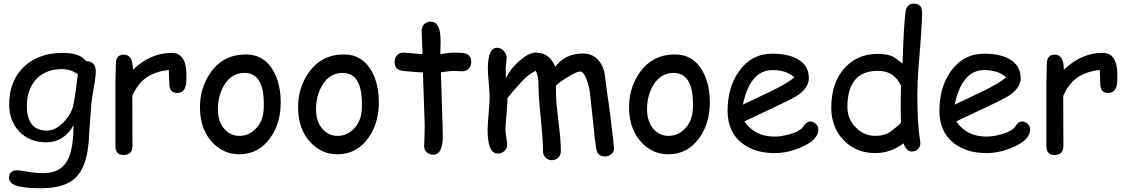

<svg xmlns="http://www.w3.org/2000/svg" viewBox="-20 -798 6040 1029"><path d="M469.7 -243.7 458.5 -90.3Q455.6 1 438.5 59.1Q416.5 133.3 368.2 168.5Q309.6 210.9 198.7 210.9Q133.8 210.9 89.8 202.6Q28.3 191.4 28.3 155.3Q28.3 114.7 70.8 114.7Q88.4 114.7 129.4 122.6Q170.4 130.4 220.2 129.4Q314 128.4 349.6 44.4Q373 -11.2 374.5 -127Q348.1 -81.1 311.8 -58.1Q275.4 -35.2 228.5 -35.2Q140.1 -35.2 84.7 -91.8Q29.3 -148.4 29.3 -238.3Q29.3 -361.8 105 -437Q183.1 -514.6 317.9 -514.6Q363.3 -514.6 394 -503.7Q424.8 -492.7 440.9 -470.7Q493.2 -469.2 493.2 -416.5Q493.2 -383.8 482.9 -329.6Q471.7 -266.6 469.7 -243.7ZM313 -427.7Q220.2 -427.7 169.4 -368.2Q124 -314 124 -231Q124 -164.6 150.9 -131.3Q177.7 -98.1 231.4 -98.1Q280.8 -98.1 327.1 -149.9Q369.1 -198.2 375 -245.1Q385.3 -294.4 397 -399.9Q377.4 -414.1 356.4 -420.9Q335.4 -427.7 313 -427.7Z M978.5 -360.8Q975.1 -299.8 929.7 -299.8Q887.7 -299.8 887.7 -348.1Q887.7 -357.4 886.2 -382.3L884.8 -423.3Q807.6 -414.1 761.2 -379.9Q717.8 -348.1 689 -284.2L689.9 -16.6Q689.9 32.7 641.6 32.7Q598.6 32.7 598.6 -16.6V-359.4Q598.6 -375.5 599.9 -407.7Q601.1 -439.9 601.1 -456.1Q601.1 -505.4 644 -505.4Q691.9 -505.4 692.4 -424.3Q786.1 -514.6 900.4 -514.6Q939.9 -514.6 959.5 -484.9Q979 -455.1 979 -395Q979 -369.6 978.5 -360.8Z M1262.2 28.8Q1180.2 28.8 1121.1 -31.7Q1055.2 -99.1 1051.8 -212.9Q1048.8 -323.2 1107.4 -407.2Q1175.8 -506.3 1297.9 -506.3Q1395.5 -506.3 1445.8 -417Q1485.8 -344.7 1484.4 -243.2Q1482.9 -134.8 1427.7 -58.1Q1365.2 28.8 1262.2 28.8ZM1291.5 -407.2Q1219.7 -407.7 1179.7 -338.9Q1147.9 -283.7 1147.9 -212.9Q1147.9 -142.1 1186.5 -102.5Q1218.8 -69.8 1262.2 -69.8Q1313 -69.8 1349.6 -106.9Q1391.1 -147.9 1393.6 -217.8Q1400.4 -406.7 1291.5 -407.2Z M1788.1 28.8Q1706.1 28.8 1647 -31.7Q1581.1 -99.1 1577.6 -212.9Q1574.7 -323.2 1633.3 -407.2Q1701.7 -506.3 1823.7 -506.3Q1921.4 -506.3 1971.7 -417Q2011.7 -344.7 2010.3 -243.2Q2008.8 -134.8 1953.6 -58.1Q1891.1 28.8 1788.1 28.8ZM1817.4 -407.2Q1745.6 -407.7 1705.6 -338.9Q1673.8 -283.7 1673.8 -212.9Q1673.8 -142.1 1712.4 -102.5Q1744.6 -69.8 1788.1 -69.8Q1838.9 -69.8 1875.5 -106.9Q1917 -147.9 1919.4 -217.8Q1926.3 -406.7 1817.4 -407.2Z M2457.5 -416Q2447.3 -416 2433.3 -417Q2419.4 -418 2409.2 -418Q2397.9 -418 2342.8 -410.6L2352.1 -122.1L2352.5 -100.6L2353 -75.7Q2355 31.2 2301.8 31.2Q2282.2 31.2 2267.8 18.6Q2253.4 5.9 2253.4 -13.2Q2253.4 -31.7 2254.9 -68.8Q2256.3 -106 2256.3 -124.5L2246.6 -409.7Q2210.9 -411.1 2138.2 -418Q2094.7 -423.8 2094.7 -466.3Q2094.7 -487.8 2107.9 -502Q2121.1 -516.1 2141.6 -516.1L2244.1 -507.8Q2244.1 -532.7 2241.9 -574.5Q2239.7 -616.2 2239.7 -634.8Q2239.7 -655.3 2253.9 -668.7Q2268.1 -682.1 2288.6 -682.1Q2332.5 -682.1 2339.8 -610.4Q2341.3 -592.3 2341.3 -566.9L2340.3 -538.6L2339.8 -508.3Q2400.4 -516.1 2409.2 -516.1Q2460 -516.1 2475.6 -511.2Q2505.4 -501.5 2505.4 -465.3Q2505.4 -443.8 2491.9 -429.9Q2478.5 -416 2457.5 -416Z M3222.2 40.5Q3182.1 40.5 3175.3 -2Q3166.5 -55.7 3157.7 -153.3L3141.1 -304.7Q3136.2 -338.4 3124.5 -370.6Q3107.9 -414.6 3088.4 -414.6Q3070.3 -414.6 3021 -383.8Q2974.1 -355.5 2959.5 -338.4Q2959 -292.5 2961.9 -246.6L2976.6 -116.2Q2985.8 -39.1 2985.8 11.2Q2985.8 32.7 2972.4 46.6Q2959 60.5 2938 60.5Q2917 60.5 2903.6 46.6Q2890.1 32.7 2890.1 11.2Q2890.1 -47.9 2878.2 -163.3Q2866.2 -278.8 2866.2 -337.9Q2866.2 -389.6 2851.6 -418.5Q2817.4 -402.8 2782.2 -367.7L2724.6 -303.2Q2716.8 -291.5 2699.7 -272.5Q2699.7 -243.2 2694.3 -186Q2689 -128.9 2689 -101.6Q2689 -86.9 2693.6 -60.5Q2698.2 -34.2 2698.2 -22.5Q2698.2 -2.4 2683.3 11.2Q2668.5 24.9 2648.4 24.9Q2593.3 24.9 2593.3 -100.6Q2593.3 -129.9 2598.6 -188Q2604 -246.1 2604 -275.4Q2604 -301.3 2599.4 -353Q2594.7 -404.8 2594.7 -431.2Q2594.7 -542 2644.5 -542Q2663.6 -542 2679.4 -525.4Q2695.3 -508.8 2695.3 -489.3Q2695.3 -480 2692.9 -460.4Q2690.4 -440.9 2690.4 -430.7L2691.4 -379.4Q2716.8 -431.6 2766.1 -473.9Q2815.4 -516.1 2850.1 -516.1Q2926.8 -516.1 2955.6 -439.9Q2982.4 -475.6 3019.5 -493.4Q3056.6 -511.2 3104.5 -511.2Q3186 -511.2 3215.8 -423.3Q3221.7 -405.8 3235.8 -286.1Q3249.5 -202.1 3271 -6.3Q3272.5 13.2 3257.8 26.9Q3243.2 40.5 3222.2 40.5Z M3562 28.8Q3480 28.8 3420.9 -31.7Q3355 -99.1 3351.6 -212.9Q3348.6 -323.2 3407.2 -407.2Q3475.6 -506.3 3597.7 -506.3Q3695.3 -506.3 3745.6 -417Q3785.6 -344.7 3784.2 -243.2Q3782.7 -134.8 3727.5 -58.1Q3665 28.8 3562 28.8ZM3591.3 -407.2Q3519.5 -407.7 3479.5 -338.9Q3447.8 -283.7 3447.8 -212.9Q3447.8 -142.1 3486.3 -102.5Q3518.6 -69.8 3562 -69.8Q3612.8 -69.8 3649.4 -106.9Q3690.9 -147.9 3693.4 -217.8Q3700.2 -406.7 3591.3 -407.2Z M4132.8 22.5Q4022.5 22.5 3954.1 -32.7Q3879.4 -93.8 3879.4 -203.6Q3879.4 -330.6 3940.9 -416.5Q4007.8 -510.3 4119.6 -510.3Q4200.7 -510.3 4252 -482.9Q4314.9 -449.2 4314.9 -379.4Q4314.9 -330.6 4259.8 -290.5Q4235.4 -272.9 4156.2 -235.8L3969.7 -147.5Q3997.1 -106.9 4037.8 -86.4Q4078.6 -65.9 4132.8 -65.9Q4166.5 -65.9 4211.9 -78.6Q4269.5 -94.7 4286.1 -120.8Q4302.7 -147 4321.8 -147Q4338.9 -147 4352.3 -134Q4365.7 -121.1 4365.7 -104Q4365.7 -49.8 4278.3 -10.7Q4203.6 22.5 4132.8 22.5ZM4119.6 -422.4Q4060.1 -422.4 4020.5 -376.2Q3981 -330.1 3961.4 -237.3L4111.3 -308.6Q4199.7 -351.6 4237.3 -383.3Q4195.3 -422.4 4119.6 -422.4Z M4902.3 -431.2Q4896.5 -359.4 4896.5 -287.6Q4896.5 -125 4911.6 -42Q4912.6 -35.2 4912.6 -30.8Q4912.6 -11.2 4898.9 1.5Q4885.3 14.2 4867.2 14.2Q4836.9 14.2 4822.8 -29.8Q4787.6 -3.9 4749.8 9.3Q4711.9 22.5 4670.9 22.5Q4569.8 22.5 4503.4 -44.9Q4435.1 -113.8 4435.1 -221.7Q4435.1 -352.1 4504.2 -430.7Q4573.2 -509.3 4683.6 -509.3Q4740.2 -509.3 4771 -491.7L4816.9 -458Q4823.7 -663.6 4833 -734.9Q4839.4 -778.3 4877.4 -778.3Q4921.9 -778.3 4921.9 -731Q4921.9 -663.1 4902.3 -431.2ZM4685.5 -418.5Q4603.5 -418.5 4562.5 -369.9Q4521.5 -321.3 4521.5 -223.6Q4521.5 -160.6 4566.2 -115.2Q4610.8 -69.8 4670.9 -69.8Q4711.9 -69.8 4740.2 -85Q4756.8 -93.8 4794.4 -125.5Q4801.8 -131.8 4808.6 -140.6L4807.1 -225.1L4807.6 -281.7L4808.6 -339.4Q4790 -378.9 4759.3 -398.7Q4728.5 -418.5 4685.5 -418.5Z M5268.1 22.5Q5157.7 22.5 5089.4 -32.7Q5014.6 -93.8 5014.6 -203.6Q5014.6 -330.6 5076.2 -416.5Q5143.1 -510.3 5254.9 -510.3Q5335.9 -510.3 5387.2 -482.9Q5450.2 -449.2 5450.2 -379.4Q5450.2 -330.6 5395 -290.5Q5370.6 -272.9 5291.5 -235.8L5105 -147.5Q5132.3 -106.9 5173.1 -86.4Q5213.9 -65.9 5268.1 -65.9Q5301.8 -65.9 5347.2 -78.6Q5404.8 -94.7 5421.4 -120.8Q5438 -147 5457 -147Q5474.1 -147 5487.5 -134Q5501 -121.1 5501 -104Q5501 -49.8 5413.6 -10.7Q5338.9 22.5 5268.1 22.5ZM5254.9 -422.4Q5195.3 -422.4 5155.8 -376.2Q5116.2 -330.1 5096.7 -237.3L5246.6 -308.6Q5335 -351.6 5372.6 -383.3Q5330.6 -422.4 5254.9 -422.4Z M5967.8 -360.8Q5964.4 -299.8 5918.9 -299.8Q5877 -299.8 5877 -348.1Q5877 -357.4 5875.5 -382.3L5874 -423.3Q5796.9 -414.1 5750.5 -379.9Q5707 -348.1 5678.2 -284.2L5679.2 -16.6Q5679.2 32.7 5630.9 32.7Q5587.9 32.7 5587.9 -16.6V-359.4Q5587.9 -375.5 5589.1 -407.7Q5590.3 -439.9 5590.3 -456.1Q5590.3 -505.4 5633.3 -505.4Q5681.2 -505.4 5681.6 -424.3Q5775.4 -514.6 5889.6 -514.6Q5929.2 -514.6 5948.7 -484.9Q5968.3 -455.1 5968.3 -395Q5968.3 -369.6 5967.8 -360.8Z"/></svg>

Font: Bharatayuddha
Style: Regular
Weight: 400
Designer: R.S. Wihananto
Foundry: R.S. Wihananto
Version: Version 2.0.1